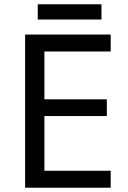

<svg xmlns="http://www.w3.org/2000/svg" viewBox="-20 -875 596 895"><path d="M496 0H97V-714H496V-635H187V-412H478V-334H187V-79H496ZM453 -855V-784H156V-855Z"/></svg>

Font: Noto Sans Lydian
Style: Regular
Weight: 400
Designer: Monotype Design Team
Foundry: Monotype Imaging Inc.
Version: Version 2.002; ttfautohint (v1.8.4.7-5d5b)